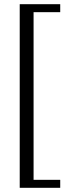

<svg xmlns="http://www.w3.org/2000/svg" viewBox="-20 -697 340 915"><path d="M267 198H74V-677H267V-639H140V160H267Z"/></svg>

Font: Ekushey Sumon
Style: Regular
Weight: 400
Designer: Al Mamun Sumon
Foundry: Al Mamun Sumon
Version: Version 1.0